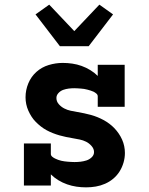

<svg xmlns="http://www.w3.org/2000/svg" viewBox="-20 -799 640 827"><path d="M351 8Q330 8 309.5 5Q289 2 269 -5Q249 -12 231 -23Q213 -34 199 -48V0H83V-181H199V-136Q199 -129 205 -124Q211 -119 217.5 -116Q224 -113 230.5 -110.5Q237 -108 244 -106.5Q251 -105 258 -104Q265 -103 272 -102.5Q279 -102 286.5 -101.5Q294 -101 301 -101Q314 -101 327 -102.5Q340 -104 352.5 -108Q365 -112 375 -121.5Q385 -131 385 -144Q385 -158 374.5 -170Q364 -182 351 -188.5Q338 -195 323.5 -198Q309 -201 294 -203.5Q279 -206 264.5 -209Q250 -212 236 -216Q222 -220 208 -225.5Q194 -231 181 -238Q168 -245 156.5 -254Q145 -263 134.5 -273.5Q124 -284 116 -296.5Q108 -309 102 -322.5Q96 -336 93 -350.5Q90 -365 90 -380Q90 -411 102 -440Q114 -469 137 -489.5Q160 -510 190 -519Q220 -528 250 -528Q271 -528 291.5 -525Q312 -522 331.5 -515Q351 -508 369 -497Q387 -486 401 -472V-520H517V-339H401V-384Q401 -391 395 -396Q389 -401 383 -404Q377 -407 370 -409Q363 -411 356 -413Q349 -415 342 -416Q335 -417 328 -417.5Q321 -418 314 -418.5Q307 -419 300 -419Q288 -419 276 -417.5Q264 -416 252.5 -412Q241 -408 232 -398.5Q223 -389 223 -377Q223 -362 233 -350.5Q243 -339 256.5 -332Q270 -325 284.5 -322Q299 -319 313.5 -316.5Q328 -314 342.5 -311Q357 -308 371.5 -304Q386 -300 399.5 -294.5Q413 -289 426 -282Q439 -275 451 -266Q463 -257 473 -246.5Q483 -236 491.5 -223.5Q500 -211 506 -197.5Q512 -184 515 -169.5Q518 -155 518 -140Q518 -119 512 -98.5Q506 -78 495 -60.5Q484 -43 468 -29.5Q452 -16 432.5 -7.5Q413 1 392.5 4.5Q372 8 351 8ZM238 -600 133 -737 192 -779 300 -665 408 -779 467 -737 362 -600Z"/></svg>

Font: Iosevka Etoile Heavy
Style: Regular
Weight: 900
Designer: Belleve Invis
Foundry: Belleve Invis
Version: Version 22.1.2; ttfautohint (v1.8.4)